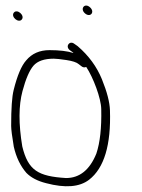

<svg xmlns="http://www.w3.org/2000/svg" viewBox="-20 -645 500 674"><path d="M58.2 -131C45.1 -209.7 45.3 -274.4 58.9 -325C70.5 -368.3 83.4 -398.1 97.6 -414.5C111.8 -430.8 135.5 -439 168.7 -439C177.2 -439 192 -437.4 213.2 -434.2C234.4 -431 248.7 -426.3 256.1 -420L265.2 -413C270.7 -408.3 276.5 -407.3 282.7 -410C307.1 -373.5 334.9 -300 335.4 -262C336.9 -196.7 331.2 -144.7 318.3 -106C295.1 -48.7 259.6 -20 211.7 -20C113.5 -26.1 78.7 -46.9 58.2 -131ZM237.6 -459C216.4 -465.7 188.6 -469 153.9 -469C119.2 -469 91.9 -457 71.9 -433C55.2 -414.4 40.6 -379.8 28 -329.2C22 -305.5 19.1 -263.4 19.2 -202.8C19.2 -190.7 22.3 -166.4 28.4 -130C36.8 -93 51.6 -62.3 72.7 -38C88.9 -21.5 111.9 -9.5 141.7 -2C208.9 15.8 259.2 11.8 292.7 -14C345.6 -54.9 370.1 -136.2 366 -258C365.1 -286.3 355.7 -322.5 337.8 -366.7C319.8 -410.9 291.4 -449.7 252.6 -483L241.2 -491C224.3 -504.3 208 -482.3 224.9 -469L236.2 -461C236.3 -460.3 236.8 -459.7 237.6 -459ZM278.4 -598C297.3 -581.8 314.4 -603 295.8 -619.5C276.9 -636.3 259.9 -613.8 278.4 -598ZM28.7 -600.8C16.8 -586.4 44.8 -562.5 56.5 -576.5C68.1 -590.5 40.7 -615.1 28.7 -600.8Z"/></svg>

Font: MewTooHand
Style: Lta
Weight: 400
Designer: Mew Too, Robert Jablonski
Version: Version 0.77